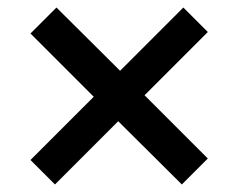

<svg xmlns="http://www.w3.org/2000/svg" viewBox="-20 -600 632 510"><path d="M229 -343 61 -511 130 -580 299 -412 467 -580 532 -515 364 -347 532 -179 463 -110 294 -278 126 -110 61 -175Z"/></svg>

Font: Cazoo Sans Medium
Style: Regular
Weight: 500
Designer: Jonathan Barnbrook, Julián Moncada
Foundry: Barnbrook Fonts
Version: Version 2.000;Glyphs 3.3 (3337)